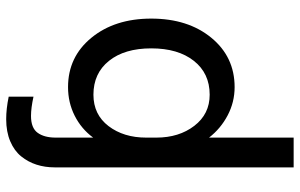

<svg xmlns="http://www.w3.org/2000/svg" viewBox="-190 -560 946 605"><g transform="rotate(-90 282.5 -257.0)"><path d="M58.1 195.8V-557.1Q58.1 -587.9 66.7 -614.5Q75.2 -641.1 92.8 -662.8Q110.4 -684.6 140.4 -697.3Q170.4 -710 210 -710Q242.7 -710 280.8 -702.1V-624Q245.1 -631.8 220.2 -631.8Q182.1 -631.8 167 -610.8Q151.9 -589.8 151.9 -554.2V-436Q179.2 -473.1 220.7 -494.1Q262.2 -515.1 311 -515.1Q406.2 -515.1 466.6 -441.4Q526.9 -367.7 526.9 -252.9Q526.9 -137.2 466.6 -63.7Q406.2 9.8 311 9.8Q263.7 9.8 221.9 -12.2Q180.2 -34.2 151.9 -70.8V195.8ZM151.9 -269V-236.8Q151.9 -165.5 189 -117.2Q226.1 -68.8 287.1 -68.8Q354.5 -68.8 393.8 -118.7Q433.1 -168.5 433.1 -252.9Q433.1 -336.9 393.8 -386Q354.5 -435.1 287.1 -435.1Q224.6 -435.1 188.2 -387.5Q151.9 -339.8 151.9 -269Z"/></g></svg>

Font: LT Superior Med
Style: Regular
Weight: 500
Designer: Daniel Lyons
Foundry: LyonsType
Version: Version 1.000